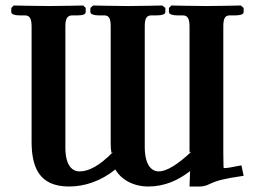

<svg xmlns="http://www.w3.org/2000/svg" viewBox="-20 -667 920 699"><path d="M218 -571C218 -597 224 -611 243 -611H263C282 -611 292 -615 292 -623V-638L283 -647C283 -647 197 -645 159 -645C117 -645 30 -647 30 -647L21 -638V-623C21 -615 34 -611 51 -611H71C89 -611 95 -597 95 -571V-152C95 -62 120 12 231 12C288 12 346 -7 400 -50C419 -16 462 12 520 12C580 12 629 -11 672 -44L670 12H708C721 12 733 8 743 3C771 -10 792 -16 867 -27L859 -65C820 -57 805 -55 795 -55C794 -55 793 -59 793 -111V-571C793 -597 798 -611 816 -611H837C855 -611 867 -615 867 -623V-638L857 -647C857 -647 771 -645 733 -645C691 -645 604 -647 604 -647L595 -638V-623C595 -615 609 -611 625 -611H646C664 -611 670 -597 670 -571V-112L677 -115C626 -67 586 -43 558 -43C530 -43 507 -69 507 -132V-571C507 -597 512 -611 531 -611H551C569 -611 582 -615 582 -623V-638L571 -647C571 -647 485 -645 447 -645C405 -645 319 -647 319 -647L309 -638V-623C309 -615 323 -611 339 -611H360C378 -611 383 -597 383 -571V-151C383 -138 383 -126 386 -110L392 -114C341 -62 302 -43 270 -43C241 -43 218 -67 218 -130Z"/></svg>

Font: Libertinus Serif Semibold
Style: Regular
Weight: 600
Designer: Philipp H. Poll, Khaled Hosny
Foundry: Caleb Maclennan
Version: Version 7.050;RELEASE